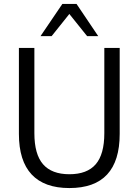

<svg xmlns="http://www.w3.org/2000/svg" viewBox="-20 -949 706 978"><path d="M333.2 8.9Q206.1 8.9 141.2 -60.3Q76.3 -129.6 76.3 -267V-705H155.1V-270.7Q155.1 -163.1 199.3 -112.3Q243.6 -61.5 333.5 -61.5Q423.8 -61.5 467.6 -112.3Q511.4 -163.1 511.4 -270.7V-705H589.7V-267Q589.7 -129.3 525.7 -60.2Q461.8 8.9 333.2 8.9ZM186.4 -765 297.6 -928.9H369.9L480.3 -765H423.7L333.2 -877.8L243 -765Z"/></svg>

Font: Nunito Sans 12pt ExtraLight SemiCondensed
Style: Regular
Weight: 200
Width: 4
Version: Version 3.101;gftools[0.9.27]